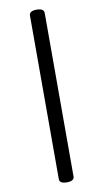

<svg xmlns="http://www.w3.org/2000/svg" viewBox="-110 -1002 607 1128"><g transform="rotate(-10 194.0 -438.0)"><path d="M194 77Q150 77 150 50V-925Q150 -953 194 -953Q238 -953 238 -925V50Q238 77 194 77Z"/></g></svg>

Font: Playwrite AT
Style: Regular
Weight: 400
Designer: Veronika Burian, José Scaglione
Foundry: TypeTogether
Version: Version 1.002